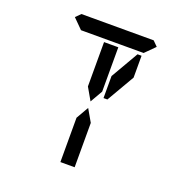

<svg xmlns="http://www.w3.org/2000/svg" viewBox="-153 -1138 1121 1164"><g transform="rotate(20 408.0 -556.5)"><path d="M144 -969 175 -1000H641L672 -969L610 -907H590H454H362H226H206ZM362 -673V-887H454V-876V-673V-601L408 -521L362 -601ZM578 -887H604V-746L500 -567H475V-709ZM454 -157V-113H362V-327V-399L408 -479L454 -399V-327Z"/></g></svg>

Font: DSEG14 Classic
Style: Regular
Weight: 400
Designer: Keshikan(Twitter:@keshinomi_88pro)
Version: Version 0.46